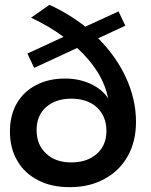

<svg xmlns="http://www.w3.org/2000/svg" viewBox="-20 -767 624 792"><path d="M500 -446C473 -505 434 -560 385 -609L497 -661L469 -720L332 -657C286 -693 237 -723 184 -747L108 -694C157 -671 202 -645 242 -615L93 -546L121 -487L298 -569C333 -538 361 -504 383 -469C405 -433 419 -397 426 -361C410 -386 386 -406 354 -421C321 -436 286 -443 248 -443C203 -443 163 -434 129 -416C94 -398 68 -373 49 -340C30 -307 21 -268 21 -224C21 -178 31 -138 52 -103C72 -68 101 -42 138 -23C175 -4 218 5 267 5C322 5 370 -6 411 -29C452 -51 484 -82 507 -123C530 -164 541 -211 541 -265C541 -326 527 -387 500 -446ZM380 -133C353 -109 318 -97 274 -97C231 -97 196 -109 170 -134C144 -158 131 -190 131 -231C131 -270 144 -302 170 -325C196 -348 231 -360 274 -360C318 -360 353 -348 380 -324C406 -299 419 -267 419 -227C419 -188 406 -156 380 -133Z"/></svg>

Font: Argentum Sans
Style: Regular
Weight: 400
Designer: Julieta Ulanovsky
Foundry: Julieta Ulanovsky
Version: Version 5.001;March 29, 2019;FontCreator 11.5.0.2425 64-bit